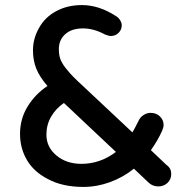

<svg xmlns="http://www.w3.org/2000/svg" viewBox="-20 -719 755 757"><path d="M169 -13Q114 -41 86.5 -87.5Q59 -134 59 -191Q59 -250 88.5 -298.5Q118 -347 167 -380Q136 -416 123 -448.5Q110 -481 110 -521Q110 -567 134 -609Q157 -651 201.5 -675Q246 -699 303 -699Q371 -699 438 -655Q447 -650 453.5 -639.5Q460 -629 460 -619Q460 -602 447.5 -589.5Q435 -577 416 -577Q410 -577 394 -583Q350 -607 307 -607Q263 -607 237.5 -584.5Q212 -562 212 -525Q212 -497 221 -479Q230 -460 247 -441Q262 -421 307 -380L502 -197Q508 -206 527 -244Q533 -257 546 -265.5Q559 -274 574 -274Q596 -274 610.5 -260Q625 -246 625 -226Q625 -217 619 -203Q602 -165 575 -127L636 -69Q646 -62 650.5 -53.5Q655 -45 655 -32Q655 -12 640.5 2Q626 16 604 16Q583 16 567 2L508 -54Q466 -20 414 -1Q362 18 309 18Q226 18 169 -13ZM301 -73Q375 -73 437 -120L232 -313Q200 -291 181.5 -259Q163 -227 163 -188Q163 -139 202.5 -106Q242 -73 301 -73Z"/></svg>

Font: 寒蝉全圆体 Bold
Style: Regular
Weight: 700
Designer: Warren2060
      Designed by Motoya company      

      [Varela Round]
      Joe Prince(Latin component); Avraham Cornf
Foundry: ChillType
Version: Version 3.200